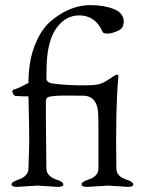

<svg xmlns="http://www.w3.org/2000/svg" viewBox="-20 -726 571 749"><path d="M433 -172 434 -68Q434 -37 477 -24Q500 -16 500 -7Q500 3 480 3H477Q477 3 457.5 1.5Q438 0 399 -2Q399 -2 379.5 -0.5Q360 1 321 3H318Q298 3 298 -7Q298 -16 321 -24Q364 -37 364 -68V-125Q364 -184 364 -223Q364 -262 363 -279Q362 -343 316 -352Q314 -353 266 -353Q243 -353 225.5 -353Q208 -353 197 -352Q173 -350 167 -347Q159 -342 159 -332V-270Q159 -263 159.5 -212.5Q160 -162 161 -68Q162 -37 204 -24Q227 -16 227 -7Q227 3 207 3H204L126 -2L48 3H45Q25 3 25 -7Q25 -16 48 -24Q90 -37 91 -68Q94 -151 94 -187Q94 -224 91 -350Q75 -350 62.5 -350.5Q50 -351 39 -352Q37 -352 32 -358Q31 -362 29.5 -364.5Q28 -367 28 -369Q28 -374 32 -376Q45 -380 54.5 -384Q64 -388 71 -392Q78 -396 83 -398.5Q88 -401 91 -402Q91 -487 116 -550Q141 -613 180 -645Q253 -706 333 -706Q386 -706 424.5 -690.5Q463 -675 463 -641Q463 -636 459.5 -624Q456 -612 436 -604Q415 -595 399 -595Q383 -595 380 -602Q352 -666 289 -666H287Q236 -665 201 -617.5Q166 -570 162 -475L161 -420Q161 -404 186 -400Q218 -396 248 -394.5Q278 -393 306 -393Q343 -393 360.5 -396.5Q378 -400 392 -408.5Q406 -417 430 -433Q442 -438 442 -429Q438 -388 436.5 -349.5Q435 -311 434 -275Z"/></svg>

Font: Benne
Style: Regular
Weight: 400
Designer: John-Daniel Harrington
Version: Version 1.001